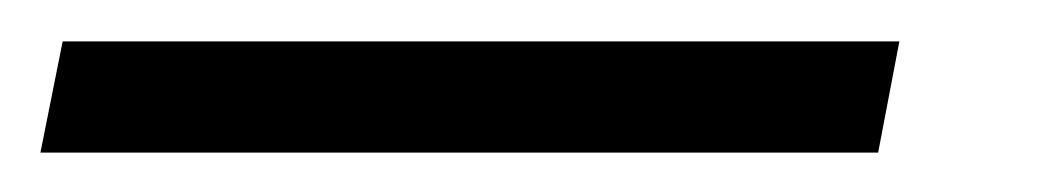

<svg xmlns="http://www.w3.org/2000/svg" viewBox="-105 34 520 95"><path d="M-85 109.5 -74 54.5H340L329.5 109.5Z"/></svg>

Font: Commissioner Light
Style: Italic
Weight: 300
Italic angle: -12°
Designer: Kostas Bartsokas
Foundry: Kostas Bartsokas
Version: Version 1.000; ttfautohint (v1.8.3)